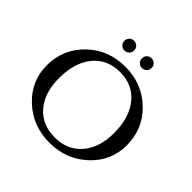

<svg xmlns="http://www.w3.org/2000/svg" viewBox="-233 -1181 1411 1411"><g transform="rotate(45 473.0 -475.0)"><path d="M889 -379Q889 -216 768 -103Q647 10 473 10Q299 10 178 -103Q57 -216 57 -379Q57 -548 177 -664Q297 -780 473 -780Q649 -780 769 -664Q889 -548 889 -379ZM473 -45Q604 -45 681.5 -134.5Q759 -224 759 -376Q759 -537 682 -631Q605 -725 473 -725Q341 -725 264 -631Q187 -537 187 -376Q187 -224 264 -134.5Q341 -45 473 -45ZM333 -910Q333 -931 347.5 -945.5Q362 -960 383 -960Q405 -960 419.5 -945.5Q434 -931 434 -910Q434 -888 419.5 -873.5Q405 -859 383 -859Q362 -859 347.5 -873.5Q333 -888 333 -910ZM515 -910Q515 -931 529.5 -945.5Q544 -960 566 -960Q587 -960 601.5 -945.5Q616 -931 616 -910Q616 -888 601.5 -873.5Q587 -859 566 -859Q544 -859 529.5 -873.5Q515 -888 515 -910Z"/></g></svg>

Font: Libre Baskerville
Style: Regular
Weight: 400
Designer: Pablo Impallari, Rodrigo Fuenzalida
Foundry: Pablo Impallari, Rodrigo Fuenzalida
Version: Version 1.000